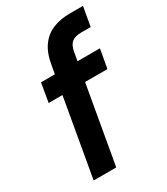

<svg xmlns="http://www.w3.org/2000/svg" viewBox="-180 -801 769 883"><g transform="rotate(-30 204.5 -360.0)"><path d="M50 0 148 -559Q158 -617 184 -652.5Q210 -688 249.5 -704Q289 -720 340 -720H409L391 -618H341Q308 -618 291 -604.5Q274 -591 268 -558L170 0ZM49 -412 66 -512H379L361 -412Z"/></g></svg>

Font: DM Sans 12pt SemiBold
Style: Italic
Weight: 600
Italic angle: -10°
Version: Version 4.004;gftools[0.9.30]